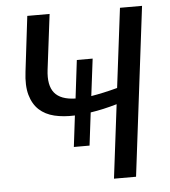

<svg xmlns="http://www.w3.org/2000/svg" viewBox="-52 -763 719 810"><g transform="rotate(-5 308.0 -358.0)"><path d="M579.5 -716 491.5 0H398L436.5 -312Q407 -303.5 379.2 -297.2Q351.5 -291 324.5 -287L307.5 -148H241L257 -280Q209 -278 170.5 -287.2Q132 -296.5 106.2 -320.2Q80.5 -344 69.2 -383.8Q58 -423.5 65.5 -482.5L93.5 -716H188L159 -482Q151 -416.5 177 -384.5Q203 -352.5 266 -351L285.5 -512.5H352.5L333 -355.5Q357.5 -359.5 385.2 -365.5Q413 -371.5 444.5 -380L486 -716Z"/></g></svg>

Font: Lato 2
Style: Italic
Weight: 400
Italic angle: -7°
Designer: Lukasz Dziedzic with Adam Twardoch and Botio Nikoltchev
Foundry: tyPoland Lukasz Dziedzic
Version: Version 2.015; 2015-08-06; http://www.latofonts.com/